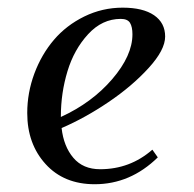

<svg xmlns="http://www.w3.org/2000/svg" viewBox="-20 -472 503 499"><path d="M50.8 -178.2Q50.8 -231 69.3 -280.8Q87.9 -330.6 120.1 -368.4Q152.3 -406.2 199.2 -429.2Q246.1 -452.1 298.8 -452.1Q351.6 -452.1 380.4 -432.4Q409.2 -412.6 409.2 -377Q409.2 -342.3 366.2 -295.2Q323.2 -248 262.2 -206.8Q201.2 -165.5 140.1 -139.2Q145.5 -91.3 170.7 -61.8Q195.8 -32.2 240.2 -32.2Q317.9 -32.2 376 -83L390.1 -63Q318.8 6.8 226.1 6.8Q146 6.8 98.4 -45.7Q50.8 -98.1 50.8 -178.2ZM138.2 -168Q219.2 -205.1 271.7 -266.4Q324.2 -327.6 324.2 -382.8Q324.2 -402.3 317.9 -412.6Q311.5 -422.9 293.9 -422.9Q245.6 -422.9 209 -383.1Q172.4 -343.3 155.3 -286.6Q138.2 -230 138.2 -169.9Z"/></svg>

Font: Dihjauti S
Style: Bold Italic
Weight: 700
Italic angle: -9°
Designer: T. Christopher White
Version: Version 3.0.0